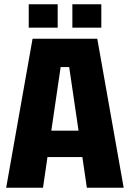

<svg xmlns="http://www.w3.org/2000/svg" viewBox="-20 -882 610 902"><path d="M9 0 133 -700H437L561 0H388L367 -144H203L182 0ZM221 -268H349L305 -567H265ZM115 -752V-862H251V-752ZM320 -752V-862H456V-752Z"/></svg>

Font: Tektur SemiCondensed
Style: Bold
Weight: 700
Width: 4
Designer: Adam Jagosz
Foundry: Adam Jagosz
Version: Version 1.005;gftools[0.9.30]